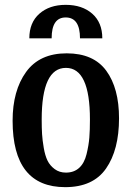

<svg xmlns="http://www.w3.org/2000/svg" viewBox="-20 -750 543 792"><path d="M101 -592Q101 -657 142.5 -693.5Q184 -730 251 -730Q319 -730 360.5 -693.5Q402 -657 402 -592H310Q310 -678 251 -678Q193 -678 193 -592ZM255 -530Q366 -530 418.5 -458Q471 -386 471 -262Q471 -132 417.5 -55Q364 22 249 22Q32 22 32 -252Q32 -376 87.5 -453Q143 -530 255 -530ZM252 -38Q285 -38 306.5 -57.5Q328 -77 337 -114Q346 -151 348.5 -182Q351 -213 351 -257Q351 -470 252 -470Q152 -470 152 -257Q152 -222 153.5 -197Q155 -172 160.5 -140Q166 -108 176 -87.5Q186 -67 205.5 -52.5Q225 -38 252 -38Z"/></svg>

Font: Sansita
Style: Regular
Weight: 400
Designer: Pablo Cosgaya
Foundry: Omnibus-Type
Version: Version 1.006;hotconv 1.0.109;makeotfexe 2.5.65596